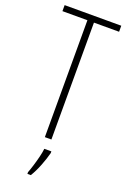

<svg xmlns="http://www.w3.org/2000/svg" viewBox="-175 -770 695 1048"><g transform="rotate(20 172.5 -246.5)"><path d="M191 0H153V-679H8V-714H337V-679H191ZM213 71Q204 106 188 147Q172 188 152 221H132V211Q139 193 147.5 165.5Q156 138 163 109.5Q170 81 172 61H213Z"/></g></svg>

Font: Noto Sans Tamil ExtraCondensed ExtraLight
Style: Regular
Weight: 200
Width: 2
Designer: Jelle Bosma - Monotype Design Team
Foundry: Monotype Imaging Inc.
Version: Version 2.004; ttfautohint (v1.8.4.7-5d5b)